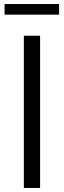

<svg xmlns="http://www.w3.org/2000/svg" viewBox="-20 -926 314 946"><path d="M2.5 -853.8V-906.2H271.2V-853.8ZM97.5 0V-750H177.5V0Z"/></svg>

Font: Now Alt
Style: Regular
Weight: 400
Designer: Alfredo Marco Pradil
Foundry: Alfredo Marco Pradil
Version: Version 1.002;PS 001.002;hotconv 1.0.88;makeotf.lib2.5.64775